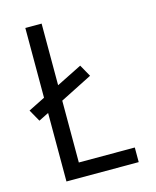

<svg xmlns="http://www.w3.org/2000/svg" viewBox="-111 -812 722 888"><g transform="rotate(-15 250.0 -367.5)"><path d="M96 0V-328L48 -304L16 -361L96 -401V-735H174V-440L296 -501L328 -444L174 -366V-70H442V0Z"/></g></svg>

Font: Iosevka Curly
Style: Regular
Weight: 400
Monospace: yes
Designer: Belleve Invis
Foundry: Belleve Invis
Version: Version 22.1.2; ttfautohint (v1.8.4)